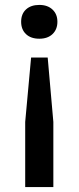

<svg xmlns="http://www.w3.org/2000/svg" viewBox="-20 -571 320 781"><path d="M106.5 -337H174L197 -75V190H82.5V-75ZM140 -551Q173.5 -551 193.5 -532.2Q213.5 -513.5 213.5 -482.5Q213.5 -451.5 193.8 -432.5Q174 -413.5 140 -413.5Q105.5 -413.5 85.8 -432.2Q66 -451 66 -482.5Q66 -514.5 86 -532.8Q106 -551 140 -551Z"/></svg>

Font: Encode Sans SC SemiExpanded Medium
Style: Regular
Weight: 500
Width: 6
Designer: Multiple Designers
Foundry: Impallari Type
Version: Version 3.002